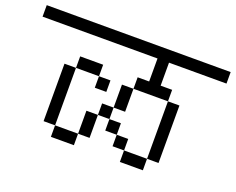

<svg xmlns="http://www.w3.org/2000/svg" viewBox="-102 -866 1205 981"><g transform="rotate(20 500.0 -375.5)"><path d="M437.5 -375V-437.5H375V-375ZM1000 -625V-687.5H0V-625H625Q625 -625 625 -500H562.5V-437.5H500Q500 -437.5 500 -312.5H437.5V-250H375Q375 -250 375 -125H250V-62.5H375V-125H437.5Q437.5 -125 437.5 -250H500V-187.5H562.5V-125H625V-62.5H750V-125H625V-187.5H562.5V-250H500V-312.5H562.5Q562.5 -312.5 562.5 -437.5H750V-125H812.5V-437.5H750V-500H687.5Q687.5 -500 687.5 -625ZM250 -125V-437.5H187.5V-125ZM250 -437.5H375V-500H250Z"/></g></svg>

Font: CalcUnifontExMono
Style: Regular
Weight: 500
Version: Version 15.0.06